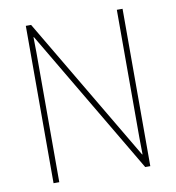

<svg xmlns="http://www.w3.org/2000/svg" viewBox="-80 -786 788 858"><g transform="rotate(-10 313.5 -357.0)"><path d="M533 0H510L121 -658H119Q120 -623 120 -591Q120 -559 120 -519V0H94V-714H118L506 -58H508Q507 -95 507 -132.5Q507 -170 507 -200V-714H533Z"/></g></svg>

Font: Noto Sans Myanmar UI SemiCondensed Thin
Style: Regular
Weight: 100
Width: 4
Designer: Monotype Design Team
Foundry: Monotype Imaging Inc.
Version: Version 2.103; ttfautohint (v1.8.4.7-5d5b)